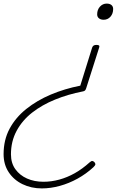

<svg xmlns="http://www.w3.org/2000/svg" viewBox="-194 -535 774 1069"><path d="M343 -285Q354 -285 357.5 -281.5Q361 -278 358 -270L286 -44Q283 -34 278.5 -30.5Q274 -27 267 -26Q185 -10 112.5 19.5Q40 49 -15 92Q-70 135 -101.5 193.5Q-133 252 -133 324Q-133 373 -108.5 407Q-84 441 -43.5 459Q-3 477 48 477Q92 477 136 465Q180 453 222 429.5Q264 406 305 369Q315 360 321 361.5Q327 363 332 368Q338 376 337 381Q336 386 326 396Q286 433 238 459.5Q190 486 139 500Q88 514 39 514Q-20 514 -68.5 490.5Q-117 467 -145.5 424Q-174 381 -174 323Q-174 244 -140.5 181.5Q-107 119 -47.5 71.5Q12 24 89 -8.5Q166 -41 253 -58L319 -270Q322 -278 327.5 -281.5Q333 -285 343 -285ZM400 -515Q417 -515 426.5 -507Q436 -499 436 -485Q436 -459 421 -442Q406 -425 383 -425Q367 -425 357 -433Q347 -441 347 -455Q347 -481 362.5 -498Q378 -515 400 -515Z"/></svg>

Font: Playwrite US Trad Thin
Style: Regular
Weight: 250
Designer: Veronika Burian, José Scaglione
Foundry: TypeTogether
Version: Version 1.003